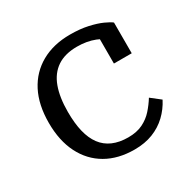

<svg xmlns="http://www.w3.org/2000/svg" viewBox="-130 -674 808 812"><g transform="rotate(-30 274.0 -268.0)"><path d="M307 -47Q349 -47 378.5 -61.5Q408 -76 429 -99.5Q450 -123 466 -149L512 -113Q493 -76 463.5 -48Q434 -20 394.5 -4.5Q355 11 305 11Q225 11 167 -22.5Q109 -56 77.5 -118.5Q46 -181 46 -268Q46 -356 78 -418Q110 -480 169.5 -513.5Q229 -547 310 -547Q359 -547 397 -538.5Q435 -530 460.5 -518.5Q486 -507 497 -498V-348H410V-478Q420 -477 428.5 -473.5Q437 -470 443 -463.5Q449 -457 452 -450Q455 -443 454 -435Q434 -458 396 -473Q358 -488 310 -488Q251 -488 213 -462.5Q175 -437 157 -388Q139 -339 139 -268Q139 -212 149 -171Q159 -130 179.5 -102.5Q200 -75 232 -61Q264 -47 307 -47Z"/></g></svg>

Font: Roboto Serif 20pt SemiCondensed
Style: Regular
Weight: 400
Width: 4
Version: Version 1.008